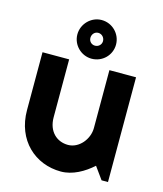

<svg xmlns="http://www.w3.org/2000/svg" viewBox="-113 -831 788 926"><g transform="rotate(15 281.0 -368.5)"><path d="M479 0H511V-523H378V-234C378 -178 333 -123 278 -123C222 -123 177 -163 177 -234V-523H44V-234C44 -84 149 10 278 10C336 10 392 -22 435 -61ZM377 -650C377 -703 334 -747 280 -747C228 -747 184 -703 184 -650C184 -597 228 -554 280 -554C334 -554 377 -597 377 -650ZM312 -650C312 -633 298 -619 280 -619C262 -619 249 -633 249 -650C249 -668 262 -683 280 -683C298 -683 312 -668 312 -650Z"/></g></svg>

Font: Righteous
Style: Regular
Weight: 400
Designer: Astigmatic (AOETI)
Foundry: Astigmatic (AOETI)
Version: Version 1.000